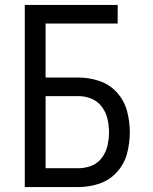

<svg xmlns="http://www.w3.org/2000/svg" viewBox="-20 -755 616 775"><path d="M80 0H297Q340 0 381.5 -14Q423 -28 452.5 -61Q482 -94 493 -136Q504 -178 504 -221Q504 -264 493 -306Q482 -348 452.5 -381Q423 -414 381.5 -428Q340 -442 297 -442H164V-660H455V-735H80ZM297 -76H164V-367H297Q324 -367 349.5 -356.5Q375 -346 391.5 -323.5Q408 -301 414 -274.5Q420 -248 420 -221Q420 -194 414 -167.5Q408 -141 391.5 -118.5Q375 -96 349.5 -86Q324 -76 297 -76Z"/></svg>

Font: Iosevka SS01 Extended
Style: Regular
Weight: 400
Width: 7
Monospace: yes
Designer: Belleve Invis
Foundry: Belleve Invis
Version: Version 3.4.7; ttfautohint (v1.8.3)